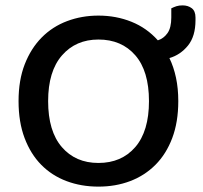

<svg xmlns="http://www.w3.org/2000/svg" viewBox="-20 -680 756 714"><path d="M643 -304Q643 -226 620.5 -166.5Q598 -107 558 -67Q518 -27 464 -6.5Q410 14 346 14Q282 14 227.5 -6.5Q173 -27 133.5 -67Q94 -107 71.5 -166.5Q49 -226 49 -304Q49 -382 72 -441Q95 -500 135 -540.5Q175 -581 229.5 -601.5Q284 -622 346 -622Q412 -622 469 -599Q526 -576 567 -530Q589 -537 603 -557Q617 -577 617 -615V-649Q627 -654 636.5 -657Q646 -660 659 -660Q679 -660 693 -649.5Q707 -639 707 -615V-605Q707 -545 679 -510.5Q651 -476 610 -464Q626 -431 634.5 -391Q643 -351 643 -304ZM534 -304Q534 -416 483 -474.5Q432 -533 346 -533Q262 -533 210.5 -474Q159 -415 159 -304Q159 -192 210 -133Q261 -74 346 -74Q432 -74 483 -133Q534 -192 534 -304Z"/></svg>

Font: Baloo Chettan 2 Medium
Style: Regular
Weight: 500
Designer: Maithili Shingre, Unnati Kotecha and Ek Type
Foundry: Ek Type
Version: Version 1.640;hotconv 1.0.111;makeotfexe 2.5.65597; ttfautoh